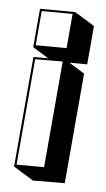

<svg xmlns="http://www.w3.org/2000/svg" viewBox="-92 -630 505 913"><g transform="rotate(10 160.0 -173.0)"><path d="M36 189V-340L106 -346L27 -386V-571L194 -585L294 -535V-350L209 -343L287 -304V225L136 239ZM37 -562V-397L184 -409V-574ZM46 -331V178L177 167V-343Z"/></g></svg>

Font: Rampart One
Style: Regular
Weight: 400
Designer: Fontworks Inc.
Foundry: Fontworks Inc.
Version: Version 1.100